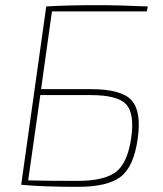

<svg xmlns="http://www.w3.org/2000/svg" viewBox="-20 -715 631 743"><path d="M181 -671 139 -370H332Q450 -370 489 -327Q528 -284 513 -179Q498 -70 447 -31Q396 8 282 8Q143 8 63 0H62L159 -690Q240 -695 353 -695Q442 -695 552 -690L548 -671ZM136 -347 89 -17Q157 -15 281 -15Q383 -15 428.5 -49.5Q474 -84 488 -183Q501 -276 468 -311.5Q435 -347 331 -347Z"/></svg>

Font: Ezarion Thin
Style: Italic
Weight: 250
Italic angle: -8°
Designer: Natanael Gama
Version: Version 1.001;PS 001.001;hotconv 1.0.70;makeotf.lib2.5.58329